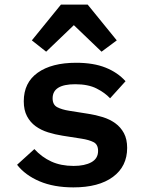

<svg xmlns="http://www.w3.org/2000/svg" viewBox="-20 -800 640 832"><path d="M360 -780 486 -625 420 -576 300 -691 180 -576 118 -625 244 -780ZM298 12Q213 12 151 -14.5Q89 -41 54 -86L129 -154Q161 -119 202.5 -100Q244 -81 299 -81Q347 -81 376 -97Q405 -113 405 -146Q405 -174 385.5 -184Q366 -194 334 -199L251 -212Q219 -217 188.5 -226.5Q158 -236 134.5 -253Q111 -270 97 -296.5Q83 -323 83 -361Q83 -442 143.5 -485Q204 -528 310 -528Q385 -528 437.5 -507Q490 -486 524 -448L457 -374Q435 -398 398.5 -416.5Q362 -435 306 -435Q208 -435 208 -374Q208 -346 228 -335.5Q248 -325 280 -320L362 -307Q395 -302 425.5 -292.5Q456 -283 479.5 -266Q503 -249 517 -223Q531 -197 531 -159Q531 -79 469.5 -33.5Q408 12 298 12Z"/></svg>

Font: IBM Plex Mono SemiBold
Style: Regular
Weight: 600
Monospace: yes
Designer: Mike Abbink, Paul van der Laan, Pieter van Rosmalen
Foundry: Bold Monday
Version: Version 2.3